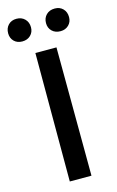

<svg xmlns="http://www.w3.org/2000/svg" viewBox="-128 -898 580 950"><g transform="rotate(-15 161.5 -423.0)"><path d="M1 -787Q1 -813 17 -829.5Q33 -846 59 -846Q85 -846 101.5 -829.5Q118 -813 118 -787Q118 -762 101.5 -746Q85 -730 59 -730Q33 -730 17 -746Q1 -762 1 -787ZM255 -730Q228 -730 211.5 -746Q195 -762 195 -787Q195 -813 211.5 -829.5Q228 -846 255 -846Q281 -846 297 -829.5Q313 -813 313 -787Q313 -762 296.5 -746Q280 -730 255 -730ZM106 0V-658H214L217 0Z"/></g></svg>

Font: EauTestText Semibold
Style: Regular
Weight: 600
Designer: Christian Thalmann (Catharsis Fonts)
Version: Version 0.001;PS 000.001;hotconv 1.0.88;makeotf.lib2.5.64775